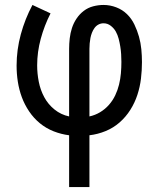

<svg xmlns="http://www.w3.org/2000/svg" viewBox="-20 -540 640 775"><path d="M259 215V6Q227 2 196.5 -10Q166 -22 141 -42.5Q116 -63 97.5 -90.5Q79 -118 68 -148Q57 -178 52 -210Q47 -242 47 -275Q47 -339 64 -401.5Q81 -464 111 -520L184 -486Q159 -437 144.5 -383.5Q130 -330 130 -276Q130 -243 136.5 -210Q143 -177 158.5 -148Q174 -119 200 -98Q226 -77 259 -70V-343Q259 -364 261.5 -385.5Q264 -407 270.5 -427Q277 -447 289 -465Q301 -483 318 -496Q335 -509 356 -514.5Q377 -520 398 -520Q424 -520 449 -510.5Q474 -501 492.5 -483Q511 -465 522.5 -441Q534 -417 541 -392Q548 -367 550.5 -341Q553 -315 553 -289Q553 -256 549 -222.5Q545 -189 534.5 -157Q524 -125 506 -96.5Q488 -68 463 -46Q438 -24 406.5 -11Q375 2 341 6V215ZM341 -70Q364 -75 384 -87Q404 -99 419.5 -116.5Q435 -134 445 -155Q455 -176 460.5 -198.5Q466 -221 468 -244Q470 -267 470 -290Q470 -306 469 -321.5Q468 -337 465.5 -352.5Q463 -368 459 -383.5Q455 -399 447.5 -412.5Q440 -426 427 -436Q414 -446 398 -446Q387 -446 377.5 -441Q368 -436 361.5 -427Q355 -418 351 -407.5Q347 -397 345 -386.5Q343 -376 342 -365Q341 -354 341 -343Z"/></svg>

Font: R Plex Mono
Style: Regular
Weight: 400
Monospace: yes
Designer: Belleve Invis
Foundry: Belleve Invis
Version: Version 31.8.0